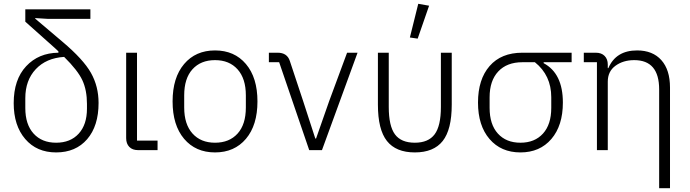

<svg xmlns="http://www.w3.org/2000/svg" viewBox="-20 -789 3627 1009"><path d="M455 -690H229L165 -694V-691L309 -569Q418 -477 458 -406Q498 -335 498 -248Q498 -127 438 -57.5Q378 12 275 12Q173 12 112.5 -58.5Q52 -129 52 -247Q52 -371 117.5 -441Q183 -511 287 -512V-519L270 -535L113 -675V-740H455ZM437 -243Q437 -315 413 -367Q389 -419 317 -490Q223 -484 168 -425.5Q113 -367 113 -273V-221Q113 -135 156.5 -87Q200 -39 275 -39Q350 -39 393.5 -86.5Q437 -134 437 -218Z M808 -50V0H706Q676 0 659.5 -17Q643 -34 643 -63V-512H700V-50Z M1272.5 -59.5Q1212 12 1110 12Q1008 12 947.5 -59.5Q887 -131 887 -256Q887 -381 947.5 -452.5Q1008 -524 1110 -524Q1212 -524 1272.5 -452.5Q1333 -381 1333 -256Q1333 -131 1272.5 -59.5ZM1272 -224V-288Q1272 -376 1228.5 -424.5Q1185 -473 1110 -473Q1035 -473 991.5 -425Q948 -377 948 -288V-224Q948 -136 991.5 -87.5Q1035 -39 1110 -39Q1185 -39 1228.5 -87Q1272 -135 1272 -224Z M1672 0H1605L1447 -462H1393V-512H1439Q1489 -512 1503 -469L1573 -258L1637 -61H1641L1710 -258L1804 -512H1859Z M2023 -512V-227Q2023 -127 2055.5 -83Q2088 -39 2160 -39Q2231 -39 2264 -83Q2297 -127 2297 -227V-512H2354V-239Q2354 -108 2306.5 -48Q2259 12 2160 12Q2061 12 2013.5 -48Q1966 -108 1966 -239V-512ZM2235 -759 2175 -586 2134 -592 2178 -769Z M2984 -462H2837V-457Q2938 -403 2938 -250Q2938 -129 2877.5 -58.5Q2817 12 2715 12Q2613 12 2552.5 -58.5Q2492 -129 2492 -250Q2492 -372 2553 -442Q2614 -512 2725 -512H2984ZM2791 -462H2725Q2644 -462 2598.5 -413.5Q2553 -365 2553 -278V-222Q2553 -135 2596.5 -87Q2640 -39 2715 -39Q2790 -39 2833.5 -87Q2877 -135 2877 -222V-278Q2877 -393 2791 -462Z M3174 0H3117V-462H3048V-512H3111Q3141 -512 3157.5 -495Q3174 -478 3174 -450V-431H3177Q3217 -524 3328 -524Q3410 -524 3455.5 -473Q3501 -422 3501 -329V200H3444V-319Q3444 -473 3313 -473Q3255 -473 3214.5 -443.5Q3174 -414 3174 -360Z"/></svg>

Font: IBM Plex Sans Light
Style: Regular
Weight: 300
Designer: Mike Abbink, Paul van der Laan, Pieter van Rosmalen
Foundry: Bold Monday
Version: Version 3.0